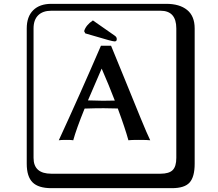

<svg xmlns="http://www.w3.org/2000/svg" viewBox="-20 -774 1140 1006"><path d="M249 -717.8Q204.1 -717.8 179.9 -693.8Q155.8 -669.9 155.8 -625V53.2Q155.8 136.2 249 136.2H820.8Q865.7 136.2 884.8 117.2Q903.8 98.1 903.8 53.2V-625Q903.8 -717.8 820.8 -717.8ZM1000 84Q1000 152.8 973.4 182.4Q946.8 211.9 880.9 211.9H249Q181.2 211.9 150.6 181.4Q120.1 150.9 120.1 84V-625Q120.1 -687 154.1 -720.5Q188 -753.9 249 -753.9H851.1Q920.9 -753.9 960.4 -721.9Q1000 -689.9 1000 -625ZM466.8 -667 580.1 -587.9Q592.3 -580.1 591.8 -568.8Q591.8 -556.6 580.1 -557.1Q573.2 -557.1 547.9 -564L426.8 -599.1L420.9 -610.8Q429.7 -642.1 466.8 -667ZM512.7 -414.6Q458.5 -289.6 440.9 -248Q451.7 -248 479.5 -247.1Q507.3 -246.1 519 -246.1Q542 -246.1 581.5 -247.1Q551.3 -326.2 512.7 -414.6ZM423.3 -205.1Q379.4 -96.7 363.8 -39.1Q355 -41 330.1 -41Q296.9 -41 288.1 -39.1Q396 -272.9 508.8 -534.2H562Q587.9 -472.2 634.5 -357.2Q681.2 -242.2 716.1 -157Q751 -71.8 767.1 -39.1Q753.9 -41 706.1 -41Q666 -41 652.8 -39.1Q635.7 -101.6 597.2 -205.6Q547.9 -207 522.9 -207Q478.5 -207 423.3 -205.1Z"/></svg>

Font: Linux Biolinum Keyboard O
Style: Regular
Weight: 700
Designer: Philipp H. Poll
Foundry: Philipp H. Poll
Version: Version 0.6.1